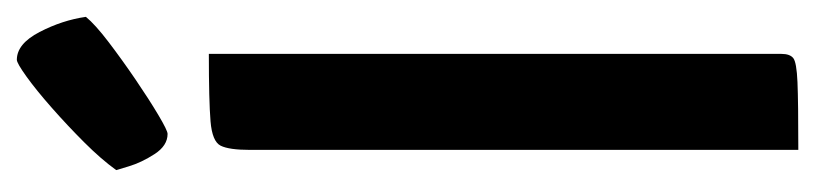

<svg xmlns="http://www.w3.org/2000/svg" viewBox="-390 -578 968 228"><g transform="rotate(-90 94.0 -464.0)"><path d="M30 0V-651Q30 -676 35 -686Q40 -696 64 -698Q88 -700 144 -700V-20Q144 -10 139 -6Q134 -2 110.5 -1Q87 0 30 0ZM49 -749Q35 -749 25 -764.5Q15 -780 10.5 -795Q6 -810 6 -810Q19 -828 39 -848Q59 -868 80 -886.5Q101 -905 117 -916.5Q133 -928 137 -928Q156 -928 170 -901Q184 -874 188 -846Q179 -835 158 -819Q137 -803 113.5 -787Q90 -771 71.5 -760Q53 -749 49 -749Z"/></g></svg>

Font: Yanone Kaffeesatz ExtraLight
Style: Bold
Weight: 700
Version: Version 2.003